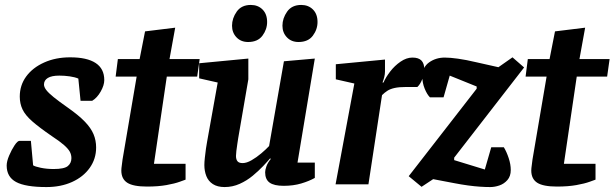

<svg xmlns="http://www.w3.org/2000/svg" viewBox="-20 -746 2487 777"><path d="M168 11Q83 11 45 -9.5Q7 -30 7 -76Q7 -93 17 -116.5Q27 -140 39 -158Q51 -176 59 -176H105L114 -77Q121 -72 145 -67Q169 -62 197 -62Q240 -62 254.5 -74Q269 -86 269 -106Q269 -120 262.5 -132Q256 -144 239 -159Q222 -174 190 -195Q139 -230 110.5 -255Q82 -280 71 -303.5Q60 -327 60 -355Q60 -401 86 -436.5Q112 -472 158.5 -493Q205 -514 264 -514Q332 -514 367 -491Q402 -468 402 -422Q402 -401 387.5 -375.5Q373 -350 353 -338H306L297 -428Q283 -434 262 -437Q241 -440 220 -440Q189 -440 173.5 -430.5Q158 -421 158 -404Q158 -394 167 -382Q176 -370 197 -353Q218 -336 255 -310Q299 -279 323.5 -253.5Q348 -228 358.5 -203Q369 -178 369 -149Q369 -103 343 -66.5Q317 -30 271.5 -9.5Q226 11 168 11Z M575 9Q519 9 495 -6.5Q471 -22 471 -56Q471 -64 473 -77.5Q475 -91 476 -101L533 -436H448L457 -507H545L567 -619L689 -634L666 -507H788L778 -436H655L603 -83H731V-19Q728 -18 707.5 -10.5Q687 -3 653.5 3Q620 9 575 9Z M889 11Q860 11 841.5 -1Q823 -13 815 -33.5Q807 -54 807 -78Q807 -90 809 -108Q811 -126 813.5 -144.5Q816 -163 818 -172L861 -412L786 -429V-490L985 -509V-425L944 -187Q943 -179 940.5 -164Q938 -149 936.5 -135Q935 -121 935 -115Q935 -101 941 -93.5Q947 -86 962 -86Q978 -86 998 -97.5Q1018 -109 1037.5 -125.5Q1057 -142 1069 -155L1129 -498L1254 -509L1184 -88H1254V-26Q1231 -13 1199 -3.5Q1167 6 1128 6Q1089 6 1071 -7Q1053 -20 1053 -49Q1053 -58 1058 -72.5Q1063 -87 1076 -103L1073 -105Q1063 -93 1045 -74Q1027 -55 1003 -35Q979 -15 950 -2Q921 11 889 11ZM1188 -576Q1159 -576 1141 -595Q1123 -614 1123 -642Q1123 -672 1142 -699Q1161 -726 1199 -726Q1228 -726 1246.5 -707.5Q1265 -689 1265 -657Q1265 -627 1246 -601.5Q1227 -576 1188 -576ZM984 -576Q955 -576 937 -595Q919 -614 919 -642Q919 -672 938 -699Q957 -726 995 -726Q1024 -726 1042.5 -707.5Q1061 -689 1061 -657Q1061 -627 1042 -601.5Q1023 -576 984 -576Z M1338 0 1414 -408 1339 -425V-486L1538 -505V-457Q1538 -446 1535 -434Q1532 -422 1528 -412H1532Q1541 -433 1559 -456.5Q1577 -480 1601 -496.5Q1625 -513 1649 -513Q1674 -513 1685.5 -501Q1697 -489 1697 -466Q1697 -447 1689 -426Q1681 -405 1669 -394H1624Q1595 -394 1577 -390Q1559 -386 1547.5 -378.5Q1536 -371 1526 -361L1471 0Z M1964 11Q1945 11 1922.5 9.5Q1900 8 1874 4.5Q1848 1 1817 -5L1733 -21L1686 10L1634 -33L1909 -387V-396L1800 -440L1775 -352H1720Q1708 -364 1698.5 -387.5Q1689 -411 1689 -436Q1689 -474 1716.5 -493.5Q1744 -513 1780 -513Q1801 -513 1833.5 -508.5Q1866 -504 1908 -494L1997 -474L2054 -514L2101 -473L1818 -108V-98L1942 -60L1968 -150H2019Q2030 -132 2038.5 -106.5Q2047 -81 2047 -58Q2047 -33 2033.5 -17.5Q2020 -2 2001 4.5Q1982 11 1964 11Z M2234 9Q2178 9 2154 -6.5Q2130 -22 2130 -56Q2130 -64 2132 -77.5Q2134 -91 2135 -101L2192 -436H2107L2116 -507H2204L2226 -619L2348 -634L2325 -507H2447L2437 -436H2314L2262 -83H2390V-19Q2387 -18 2366.5 -10.5Q2346 -3 2312.5 3Q2279 9 2234 9Z"/></svg>

Font: Faustina Light
Style: Bold Italic
Weight: 700
Italic angle: -8°
Version: Version 1.200